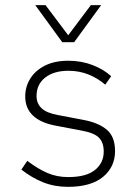

<svg xmlns="http://www.w3.org/2000/svg" viewBox="-20 -716 530 746"><path d="M244 10Q192 10 148 -7.5Q104 -25 63 -57L86 -91Q127 -60 164 -44Q201 -28 245 -28Q315 -28 349 -55.5Q383 -83 383 -127Q383 -162 364.5 -181Q346 -200 295 -209L195 -228Q137 -239 107.5 -267.5Q78 -296 78 -341Q78 -379 97.5 -410.5Q117 -442 154.5 -461Q192 -480 245 -480Q296 -480 339 -463.5Q382 -447 412 -420L389 -387Q360 -412 324 -426.5Q288 -441 246 -441Q189 -441 155.5 -414.5Q122 -388 122 -343Q122 -314 141.5 -295.5Q161 -277 205 -269L305 -250Q363 -239 395 -212Q427 -185 427 -129Q427 -67 380 -28.5Q333 10 244 10ZM222 -552 117 -696H157L245 -579L333 -696H373L268 -552Z"/></svg>

Font: Gantari ExtraLight
Style: Regular
Weight: 250
Designer: Anugrah Pasau
Foundry: Lafontype
Version: Version 1.000